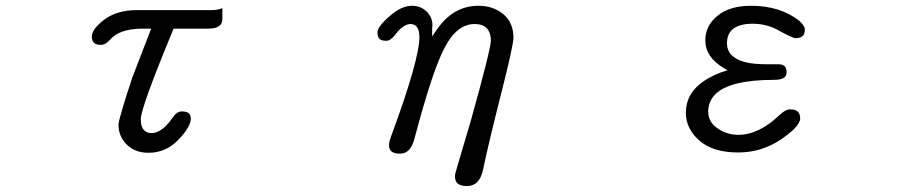

<svg xmlns="http://www.w3.org/2000/svg" viewBox="-20 -500 3040 648"><path d="M481.4 15.6Q540 15.6 582 -28.3Q603 -50.3 613.5 -68.1Q624 -85.9 624 -98.4Q624 -110.8 618.2 -116.7Q610.8 -124 593.8 -124Q576.2 -124 562.5 -102.5Q552.2 -87.9 540 -75.2Q515.1 -50.8 491.2 -50.8Q476.1 -50.8 466.8 -60.1Q455.1 -71.8 455.1 -97.7Q455.1 -136.2 565.9 -403.3H681.6Q711.4 -403.3 722.7 -415Q730.5 -422.4 730.5 -436.5V-472.7Q715.3 -465.8 692.4 -465.8H440.4Q374.5 -465.8 331.1 -433.1Q290 -401.9 290 -376Q290 -362.8 297.1 -355.7Q304.2 -348.6 321.3 -348.6Q335.9 -348.6 351.1 -365.7Q381.8 -402.3 458 -403.3H480.5H490.2L426.3 -237.8Q381.3 -101.1 379.9 -80.1Q379.9 -39.1 408.2 -11.7Q422.4 2 440.2 8.8Q458 15.6 481.4 15.6Z M1515.6 94.7Q1515.6 110.4 1523.4 118.2Q1533.2 127.9 1555.7 127.9Q1577.1 127.9 1590.8 114.3Q1604.5 100.6 1610.4 71.8Q1630.9 -24.9 1671.9 -186Q1691.9 -264.6 1702.4 -312.5Q1712.9 -360.4 1712.9 -373Q1712.9 -423.3 1679 -451.9Q1645 -480.5 1594.7 -480.5Q1507.3 -480.5 1451.2 -395.5L1438.5 -377V-404.8L1439.5 -415.5Q1439.5 -440.9 1420.9 -460Q1400.4 -480.5 1371.1 -480.5Q1333.5 -480.5 1294.4 -444.8Q1253.9 -410.6 1253.9 -389.6Q1253.9 -371.6 1265.6 -365.7Q1272.5 -362.3 1283.2 -362.3Q1298.3 -362.3 1313 -381.8Q1340.8 -418.9 1365.2 -418.9Q1377 -418.9 1384.8 -411.6Q1395.5 -400.4 1395.5 -375Q1395.5 -299.3 1301.3 -43.5Q1293 -22.9 1293 -10Q1293 2.9 1299.8 9.8Q1308.6 18.6 1330.1 18.6Q1347.7 18.6 1359.4 6.8Q1372.6 -6.3 1379.9 -36.1Q1439.9 -262.2 1479.5 -336.9Q1521 -418.9 1582 -418.9Q1618.2 -418.9 1630.4 -393.6Q1636.7 -381.3 1636.7 -363.3Q1636.7 -335 1568.8 -91.8L1522.9 63.5Q1515.6 85.9 1515.6 94.7Z M2471.7 14.6Q2550.8 14.6 2617.2 -30.3Q2662.6 -61.5 2675.3 -84Q2680.7 -92.8 2680.7 -99.6Q2680.7 -115.2 2672.9 -123Q2665 -130.9 2646.5 -130.9Q2630.9 -130.9 2610.4 -111.3Q2541 -44.9 2471.7 -44.9Q2433.6 -44.9 2402.3 -66.4Q2370.1 -88.4 2370.1 -123Q2370.1 -157.7 2394 -181.6Q2442.9 -230.5 2592.8 -230.5Q2619.1 -230.5 2628.9 -240.2Q2634.8 -246.1 2634.8 -256.8Q2634.8 -270 2628.2 -276.6Q2621.6 -283.2 2605.5 -283.2H2565.4Q2522.9 -283.2 2494.1 -290.5Q2465.3 -297.9 2449.5 -313.7Q2433.6 -329.6 2433.6 -354.5Q2433.6 -382.3 2449.7 -398.4Q2471.2 -419.9 2520.5 -419.9Q2571.3 -419.9 2614.7 -393.6Q2638.2 -380.9 2649.7 -376Q2661.1 -371.1 2664.1 -371.1Q2681.6 -371.1 2689.5 -378.9Q2696.3 -385.7 2696.3 -400.4Q2696.3 -413.1 2677.2 -430.2Q2612.8 -480.5 2514.6 -480.5Q2443.8 -480.5 2402.8 -447.8Q2360.4 -413.6 2360.4 -364.3Q2360.4 -307.6 2422.4 -270.5L2435.1 -262.7L2412.6 -255.4Q2327.1 -222.7 2303.7 -166.5Q2294.9 -144.5 2294.9 -119.1Q2294.9 -65.4 2340.6 -25.4Q2386.2 14.6 2471.7 14.6Z"/></svg>

Font: YuPearl-Light
Style: Light
Weight: 300
Designer: Max Yao
Foundry: Max-Everyday
Version: Version 1.011; ttfautohint (v1.8.3)